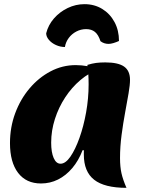

<svg xmlns="http://www.w3.org/2000/svg" viewBox="-20 -870 695 923"><path d="M377 -148Q358 -98 327.5 -62Q297 -26 259 -7Q221 12 177 12Q106 12 67 -39Q28 -90 28 -182Q28 -258 53 -325.5Q78 -393 122 -445Q166 -497 223 -527Q280 -557 344 -557Q372 -557 403.5 -551.5Q435 -546 457 -537Q409 -521 367 -485.5Q325 -450 293.5 -402Q262 -354 244 -298Q226 -242 226 -184Q226 -138 238 -110.5Q250 -83 271 -83Q295 -83 318.5 -117Q342 -151 362 -207Q382 -263 394 -330Q406 -397 406 -464Q406 -491 404.5 -515.5Q403 -540 400 -558Q423 -565 442 -567.5Q461 -570 486 -570Q548 -570 576.5 -550Q605 -530 605 -486Q605 -462 598 -421Q591 -380 581.5 -329Q572 -278 564.5 -221.5Q557 -165 557 -110Q557 -68 564 -37Q571 -6 588 33Q482 33 432.5 -6Q383 -45 383 -127Q383 -138 383 -141Q383 -144 384 -147ZM552 -673Q539 -667 525.5 -663Q512 -659 502 -659Q480 -659 463 -672Q453 -703 436.5 -716.5Q420 -730 394 -730Q369 -730 347 -718.5Q325 -707 310.5 -687.5Q296 -668 292 -644Q270 -644 249 -653.5Q228 -663 215 -678.5Q202 -694 202 -710Q212 -750 239.5 -781.5Q267 -813 305.5 -831.5Q344 -850 386 -850Q434 -850 471.5 -827Q509 -804 530.5 -764Q552 -724 552 -673Z"/></svg>

Font: Merienda Black
Style: Regular
Weight: 900
Designer: Eduardo Rodriguez Tunni
Foundry: Eduardo Rodriguez Tunni
Version: Version 2.001